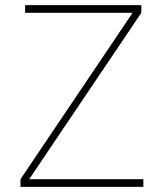

<svg xmlns="http://www.w3.org/2000/svg" viewBox="-20 -730 640 750"><path d="M60 0V-30L498 -680H78V-710H532V-680L94 -30H540V0Z"/></svg>

Font: Geist Mono Thin
Style: Regular
Weight: 100
Monospace: yes
Designer: Basement.studio, Andrés Briganti, Mateo Zaragoza
Foundry: Basement.studio, Vercel, Andrés Briganti, Guido Ferreyra, Mateo Zaragoza
Version: Version 1.500; ttfautohint (v1.8.4.7-5d5b)